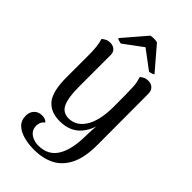

<svg xmlns="http://www.w3.org/2000/svg" viewBox="-284 -803 1116 1116"><g transform="rotate(45 274.0 -245.0)"><path d="M241 231Q197 231 157 221Q117 211 91.5 187.5Q66 164 66 124Q66 95 84 75.5Q102 56 133 56Q162 56 175 73Q161 82 155.5 96Q150 110 150 121Q150 147 163 163.5Q176 180 197 188Q218 196 241 196Q321 196 358.5 133.5Q396 71 396 -45Q396 -62 397.5 -84.5Q399 -107 401 -130Q403 -153 405 -172L415 -190Q405 -99 358.5 -45.5Q312 8 228 8Q153 8 114.5 -38.5Q76 -85 76 -200V-391Q76 -418 73 -448Q70 -478 62 -502Q71 -510 83.5 -516.5Q96 -523 114 -523Q137 -523 151.5 -510Q166 -497 166 -473V-212Q166 -124 185.5 -82Q205 -40 254 -40Q281 -40 305.5 -53Q330 -66 349.5 -94.5Q369 -123 380 -168Q391 -213 391 -276Q391 -333 390.5 -370Q390 -407 389 -430.5Q388 -454 384.5 -470.5Q381 -487 376 -503Q382 -509 395 -516Q408 -523 428 -523Q450 -523 465 -509Q480 -495 480 -469L481 -50Q481 55 449.5 116.5Q418 178 364 204.5Q310 231 241 231ZM161 -563Q154 -563 141.5 -567Q129 -571 128 -575L249 -716Q255 -718 266 -719Q277 -720 287.5 -719Q298 -718 304 -716L425 -575Q423 -571 410.5 -567Q398 -563 392 -563L277 -649Z"/></g></svg>

Font: Arima Medium
Style: Regular
Weight: 500
Designer: Joana Correia and Natanael Gama
Foundry: NDISCOVER
Version: Version 1.101;gftools[0.9.23]